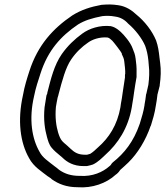

<svg xmlns="http://www.w3.org/2000/svg" viewBox="-20 -781 727 845"><path d="M81 -362C56 -250 69 -153 108 -85C128 -47 164 -26 189 -6C197 0 203 2 208 8C238 29 273 43 322 43C385 48 448 26 489 -12C495 -16 502 -22 509 -33C520 -43 534 -55 545 -66C586 -106 622 -165 643 -227L644 -228C652 -254 661 -282 666 -317C669 -332 671 -348 673 -365C675 -374 681 -396 683 -404V-407C688 -441 689 -474 685 -503L682 -527C679 -555 676 -577 667 -603C649 -646 617 -687 580 -717C562 -734 536 -753 501 -758C476 -762 453 -762 431 -760H428C379 -751 338 -738 298 -713C214 -656 146 -583 109 -467C99 -436 88 -402 81 -362ZM130 -358C137 -394 148 -426 158 -457C191 -560 248 -622 323 -673C354 -692 385 -701 430 -710C450 -712 465 -712 487 -708C510 -705 529 -694 544 -677C575 -651 605 -612 619 -579C626 -559 630 -542 633 -515L635 -491C638 -468 637 -439 633 -408C631 -398 626 -377 624 -368L623 -366C621 -350 619 -335 616 -320V-318C612 -291 603 -262 595 -236C568 -158 528 -107 476 -66C468 -59 471 -56 461 -49C433 -24 387 -3 332 -7H330C291 -7 264 -17 241 -33C232 -41 226 -45 222 -48C193 -71 167 -87 154 -113C121 -170 106 -255 130 -358ZM176 -308C171 -254 177 -213 187 -177C191 -164 195 -145 208 -130C218 -118 231 -107 241 -99L254 -88C275 -67 304 -50 348 -50H362C373 -52 383 -55 389 -57C412 -68 429 -86 443 -99C498 -148 544 -216 560 -309L562 -322C565 -340 568 -357 570 -374C572 -392 578 -423 581 -442V-447V-460C582 -485 579 -506 577 -522C575 -541 569 -555 564 -567C555 -594 525 -628 512 -640C503 -648 490 -660 471 -665C470 -665 468 -666 467 -666C420 -671 373 -656 342 -633C309 -609 278 -580 252 -543C218 -494 204 -434 188 -372V-369C188 -367 186 -366 186 -365C185 -363 184 -360 184 -358C181 -341 179 -327 176 -308ZM226 -310C228 -325 231 -337 234 -353C235 -355 237 -361 238 -367C254 -428 269 -484 293 -519C314 -550 340 -575 368 -594C386 -607 418 -619 453 -616C461 -614 464 -611 474 -602C480 -596 514 -552 516 -546V-543C521 -532 526 -523 527 -510C529 -492 532 -471 531 -456L530 -452V-440C528 -424 523 -393 520 -374C518 -357 515 -340 512 -324L510 -309C496 -230 459 -174 412 -133C398 -120 390 -112 377 -104C373 -103 366 -101 363 -100H355C324 -100 308 -110 291 -126L277 -139C254 -159 247 -162 236 -197C227 -227 222 -264 226 -310Z"/></svg>

Font: Hussar Pisanka
Style: OutKur
Weight: 400
Designer: Robert Jablonski
Foundry: Cannot Into Space Fonts
Version: Version 1.070